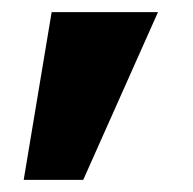

<svg xmlns="http://www.w3.org/2000/svg" viewBox="-20 -717 317 316"><path d="M65 -697H240L117 -421H19Z"/></svg>

Font: HK Grotesk Black
Style: Regular
Weight: 900
Designer: Alfredo Marco Pradil
Foundry: Hanken Design Co.
Version: Version 3.001